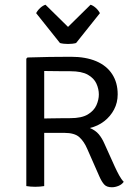

<svg xmlns="http://www.w3.org/2000/svg" viewBox="-20 -785 574 810"><path d="M476.5 -387Q476.5 -352 461.2 -323Q446 -294 419.5 -273.5Q393 -253 359 -245Q383 -235 396.8 -218.5Q410.5 -202 420.5 -179L464.5 -81.5Q473.5 -62 482.8 -45Q492 -28 502 -18Q494 -6.5 479.8 -0.8Q465.5 5 452 5Q430 5 419.5 -6.8Q409 -18.5 399.5 -40L348 -157Q334.5 -188.5 314.5 -206.5Q294.5 -224.5 251 -224.5H135.5V-284.5Q160 -285 185.5 -285.5Q211 -286 234.5 -286.2Q258 -286.5 276.5 -286.5Q324.5 -286.5 350.5 -302.2Q376.5 -318 386.8 -341.2Q397 -364.5 397 -386.5Q397 -409.5 386.8 -432.2Q376.5 -455 350.5 -469.8Q324.5 -484.5 277 -484.5Q255 -484.5 223 -484.8Q191 -485 166.5 -485.5V0Q158.5 1.5 148.5 2.2Q138.5 3 128.5 3Q119 3 108.8 2.2Q98.5 1.5 91 0V-537.5L96 -542.5Q144.5 -544 188.8 -544.8Q233 -545.5 279 -545.5Q341.5 -545.5 385.8 -526.8Q430 -508 453.2 -472.2Q476.5 -436.5 476.5 -387ZM233 -603.5 132.5 -729.5Q139 -742 150.2 -752Q161.5 -762 172 -765L267 -671.5L362 -765Q372.5 -762 383.8 -752Q395 -742 401.5 -729.5L301 -603.5Q294 -601.5 285 -600.5Q276 -599.5 267 -599.5Q258 -599.5 249 -600.5Q240 -601.5 233 -603.5Z"/></svg>

Font: Signika SC
Style: Regular
Weight: 300
Designer: Anna Giedryś
Foundry: Anna Giedryś
Version: Version 2.000